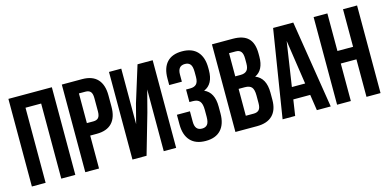

<svg xmlns="http://www.w3.org/2000/svg" viewBox="-68 -1091 3003 1482"><g transform="rotate(-15 1433.0 -350.0)"><path d="M149.9 -600.1V0H40V-700.2H387.2V0H274.9V-600.1Z M628.9 -700.2Q710.4 -700.2 751.7 -655.8Q793 -611.3 793 -526.9V-436Q793 -351.6 751.7 -307.4Q710.4 -263.2 628.9 -263.2H576.7V0H466.8V-700.2ZM628.9 -600.1H576.7V-362.8H628.9Q656.2 -362.8 669.4 -377.9Q682.6 -393.1 682.6 -429.2V-534.2Q682.6 -570.3 669.4 -585.2Q656.2 -600.1 628.9 -600.1Z M1048.8 -320.8 956.5 0H843.8V-700.2H941.9V-256.8L981.9 -411.1L1071.8 -700.2H1192.9V0H1093.8V-493.2Z M1482.4 -488.8V-527.8Q1482.4 -572.8 1468 -590.3Q1453.6 -607.9 1425.3 -607.9Q1367.7 -607.9 1367.7 -539.1V-481.9H1266.6V-534.2Q1266.6 -618.7 1307.6 -663.3Q1348.6 -708 1428.7 -708Q1508.8 -708 1550.5 -662.4Q1592.3 -616.7 1592.3 -532.2V-514.2Q1592.3 -401.9 1515.6 -370.1Q1592.3 -336.9 1592.3 -223.1V-168Q1592.3 -83.5 1550.5 -37.8Q1508.8 7.8 1428.7 7.8Q1348.6 7.8 1306.6 -37.8Q1264.6 -83.5 1264.6 -168V-245.1H1368.7V-161.1Q1368.7 -91.8 1425.3 -91.8Q1453.6 -91.8 1468 -109.4Q1482.4 -127 1482.4 -170.9V-226.1Q1482.4 -273.9 1465.6 -294.4Q1448.7 -314.9 1410.6 -314.9H1383.3V-415H1416.5Q1449.2 -415 1465.8 -431.9Q1482.4 -448.7 1482.4 -488.8Z M1832.5 -700.2Q1917 -700.2 1956.3 -660.6Q1995.6 -621.1 1995.6 -539.1V-514.2Q1995.6 -406.7 1924.3 -373Q2006.3 -341.3 2006.3 -223.1V-166Q2006.3 -85 1963.9 -42.5Q1921.4 0 1839.4 0H1666.5V-700.2ZM1825.7 -314.9H1776.4V-100.1H1839.4Q1868.2 -100.1 1882.3 -115.7Q1896.5 -131.3 1896.5 -168.9V-230Q1896.5 -277.8 1880.1 -296.4Q1863.8 -314.9 1825.7 -314.9ZM1829.6 -600.1H1776.4V-415H1819.3Q1852.1 -415 1868.7 -431.9Q1885.3 -448.7 1885.3 -488.8V-527.8Q1885.3 -565.4 1872.1 -582.8Q1858.9 -600.1 1829.6 -600.1Z M2316.4 -700.2 2428.2 0H2317.4L2298.3 -127H2163.1L2144 0H2043.5L2155.3 -700.2ZM2230.5 -576.2 2177.2 -222.2H2283.2Z M2588.9 -299.8V0H2479V-700.2H2588.9V-399.9H2713.9V-700.2H2826.2V0H2713.9V-299.8Z"/></g></svg>

Font: Bebas Neue Bold
Style: Regular
Weight: 700
Designer: Ryoichi Tsunekawa
Foundry: Ryoichi Tsunekawa
Version: Version 1.300